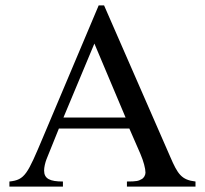

<svg xmlns="http://www.w3.org/2000/svg" viewBox="-20 -694 762 714"><path d="M707 0V-19C655 -25 641 -46 613 -111L367 -674H347L141 -186C82 -46 73 -25 15 -19V0H214V-19C166 -19 144 -29 144 -60C144 -72 148 -89 153 -102L199 -216H461L502 -122C514 -94 521 -67 521 -52C521 -43 515 -32 507 -28C495 -21 488 -19 452 -19V0ZM447 -257H216L331 -532Z"/></svg>

Font: STIX Math
Style: Regular
Weight: 400
Designer: MicroPress Inc., with final additions and corrections provided by Coen Hoffman, Elsevier (retired)
Version: Version 1.1.0